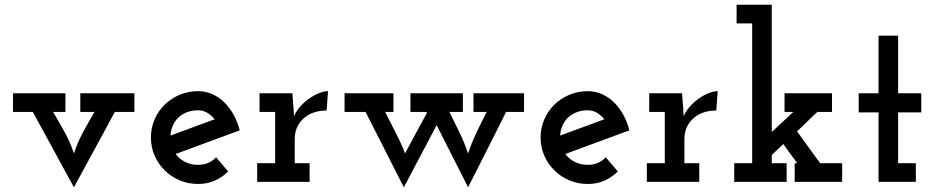

<svg xmlns="http://www.w3.org/2000/svg" viewBox="-20 -770 3956 813"><path d="M466 -296Q423 -215 379.5 -136Q336 -57 293 23Q249 -57 206 -136.5Q163 -216 119 -296H35V-375H257V-296H205Q231 -252 255 -208Q279 -164 293 -120Q307 -164 330.5 -208Q354 -252 380 -296H320V-375H549V-296Z M946 -44Q921 -19 889 -5Q857 9 819 9Q777 9 740.5 -6.5Q704 -22 677 -49Q650 -76 634.5 -111.5Q619 -147 619 -188Q619 -228 634.5 -264Q650 -300 677 -326.5Q704 -353 740.5 -368.5Q777 -384 819 -384Q850 -384 878.5 -371.5Q907 -359 929.5 -337Q952 -315 969 -284.5Q986 -254 995 -218Q927 -193 859.5 -168Q792 -143 724 -118Q739 -97 763.5 -84.5Q788 -72 819 -72Q842 -72 861 -80Q880 -88 895 -104ZM819 -303Q791 -303 768.5 -293.5Q746 -284 730 -267Q718 -253 710.5 -235Q703 -217 702 -196Q749 -213 795.5 -230.5Q842 -248 889 -265Q875 -282 857.5 -292.5Q840 -303 819 -303Z M1291 0H1069V-79H1145V-296H1079V-375H1218L1222 -323Q1224 -301 1224 -301Q1224 -301 1223.5 -301Q1223 -301 1223 -301Q1223 -301 1225 -279Q1237 -304 1255.5 -323.5Q1274 -343 1294 -356Q1315 -370 1334.5 -377Q1354 -384 1369 -384L1363 -302Q1338 -302 1316.5 -296Q1295 -290 1279 -279Q1255 -263 1241.5 -238Q1228 -213 1228 -182V-79H1291Z M1829 -240 1690 23Q1649 -57 1609 -136.5Q1569 -216 1528 -296H1439V-375H1646V-296H1611Q1633 -252 1659 -201Q1685 -150 1695 -120Q1725 -176 1745 -213.5Q1765 -251 1788 -292L1785 -296H1718V-375H1940V-296H1883Q1905 -252 1926 -208.5Q1947 -165 1962 -120Q1977 -165 1997.5 -208.5Q2018 -252 2041 -296H1985V-375H2199V-296H2123Q2083 -215 2042.5 -136Q2002 -57 1962 23Z M2596 -44Q2571 -19 2539 -5Q2507 9 2469 9Q2427 9 2390.5 -6.5Q2354 -22 2327 -49Q2300 -76 2284.5 -111.5Q2269 -147 2269 -188Q2269 -228 2284.5 -264Q2300 -300 2327 -326.5Q2354 -353 2390.5 -368.5Q2427 -384 2469 -384Q2500 -384 2528.5 -371.5Q2557 -359 2579.5 -337Q2602 -315 2619 -284.5Q2636 -254 2645 -218Q2577 -193 2509.5 -168Q2442 -143 2374 -118Q2389 -97 2413.5 -84.5Q2438 -72 2469 -72Q2492 -72 2511 -80Q2530 -88 2545 -104ZM2469 -303Q2441 -303 2418.5 -293.5Q2396 -284 2380 -267Q2368 -253 2360.5 -235Q2353 -217 2352 -196Q2399 -213 2445.5 -230.5Q2492 -248 2539 -265Q2525 -282 2507.5 -292.5Q2490 -303 2469 -303Z M2941 0H2719V-79H2795V-296H2729V-375H2868L2872 -323Q2874 -301 2874 -301Q2874 -301 2873.5 -301Q2873 -301 2873 -301Q2873 -301 2875 -279Q2887 -304 2905.5 -323.5Q2924 -343 2944 -356Q2965 -370 2984.5 -377Q3004 -384 3019 -384L3013 -302Q2988 -302 2966.5 -296Q2945 -290 2929 -279Q2905 -263 2891.5 -238Q2878 -213 2878 -182V-79H2941Z M3089 0V-79H3165V-671H3099V-750H3248V-211L3339 -296H3302V-375H3503V-296H3441Q3419 -276 3398 -255Q3377 -234 3355 -214Q3379 -180 3403.5 -146.5Q3428 -113 3453 -79H3546V0H3345V-79H3356Q3341 -99 3326 -119.5Q3311 -140 3297 -160L3248 -114V-79H3311V0Z M3858 0H3700V-294H3616V-375H3700V-619H3783V-375H3881V-294H3783V-79H3858Z"/></svg>

Font: Josefin Slab
Style: Bold
Weight: 700
Designer: Santiago Orozco
Foundry: Typemade
Version: Version 2.000